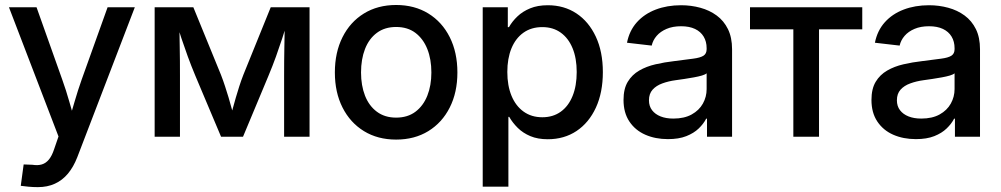

<svg xmlns="http://www.w3.org/2000/svg" viewBox="-20 -559 4091 785"><path d="M64.9 200.7 76.7 113.3 112.8 114.7Q134.3 118.2 150.9 113.3Q167.5 108.4 179.9 93.3Q192.4 78.1 201.2 51.3L219.2 -1L16.6 -529.3H129.4L234.4 -233.9Q250.5 -189 263.2 -144Q275.9 -99.1 289.1 -54.2H258.8Q272 -99.1 285.2 -144.3Q298.3 -189.5 314 -233.9L419.9 -529.3H531.2L295.9 84Q280.3 124 257.6 151.1Q234.9 178.2 204.3 192.1Q173.8 206.1 134.8 206.1Q114.3 206.1 96.2 204.3Q78.1 202.6 64.9 200.7Z M612.3 0V-529.3H770.5L883.3 -253.4Q892.6 -229.5 900.1 -206.3Q907.7 -183.1 914.6 -160.2Q921.4 -137.2 927.2 -115.5Q933.1 -93.8 939 -73.2H919.9Q925.8 -93.3 931.6 -115Q937.5 -136.7 944.1 -159.7Q950.7 -182.6 958.3 -206.1Q965.8 -229.5 975.1 -253.4L1086.9 -529.3H1245.6V0H1141.6V-248.5Q1141.6 -279.8 1141.8 -308.6Q1142.1 -337.4 1142.6 -365.5Q1143.1 -393.6 1143.6 -421.9Q1144 -450.2 1144.5 -479H1158.2Q1146 -439 1133.8 -401.9Q1121.6 -364.7 1108.2 -327.4Q1094.7 -290 1077.6 -249L973.6 0H883.8L778.8 -249Q761.7 -290 748 -327.4Q734.4 -364.7 721.9 -402.1Q709.5 -439.5 697.3 -479H712.9Q713.4 -451.7 713.9 -423.8Q714.4 -396 714.8 -367.7Q715.3 -339.4 715.6 -309.6Q715.8 -279.8 715.8 -248.5V0Z M1599.6 11.7Q1524.4 11.7 1468 -22.9Q1411.6 -57.6 1380.4 -119.4Q1349.1 -181.2 1349.1 -262.7Q1349.1 -344.7 1380.4 -407Q1411.6 -469.2 1468 -503.9Q1524.4 -538.6 1599.6 -538.6Q1674.8 -538.6 1731.2 -503.9Q1787.6 -469.2 1818.8 -407Q1850.1 -344.7 1850.1 -262.7Q1850.1 -181.2 1818.8 -119.4Q1787.6 -57.6 1731.2 -22.9Q1674.8 11.7 1599.6 11.7ZM1599.6 -78.1Q1646.5 -78.1 1678.5 -102.1Q1710.4 -126 1727.1 -167.7Q1743.7 -209.5 1743.7 -262.7Q1743.7 -316.9 1727.1 -358.6Q1710.4 -400.4 1678.5 -424.6Q1646.5 -448.7 1599.6 -448.7Q1553.2 -448.7 1521 -424.8Q1488.8 -400.9 1472.4 -358.9Q1456.1 -316.9 1456.1 -262.7Q1456.1 -209.5 1472.4 -167.7Q1488.8 -126 1521 -102.1Q1553.2 -78.1 1599.6 -78.1Z M1953.6 204.1V-529.3H2056.2V-448.2H2061Q2074.2 -471.7 2095.5 -491.9Q2116.7 -512.2 2147.5 -524.9Q2178.2 -537.6 2219.7 -537.6Q2286.1 -537.6 2336.7 -504.2Q2387.2 -470.7 2416 -409.2Q2444.8 -347.7 2444.8 -264.2Q2444.8 -180.7 2416.3 -118.9Q2387.7 -57.1 2337.2 -23.4Q2286.6 10.3 2219.2 10.3Q2178.7 10.3 2148.4 -2.4Q2118.2 -15.1 2096.9 -36.1Q2075.7 -57.1 2062 -81.1H2058.6V204.1ZM2197.3 -79.6Q2241.2 -79.6 2272.7 -102.3Q2304.2 -125 2321 -166.5Q2337.9 -208 2337.9 -264.6Q2337.9 -320.8 2321 -361.8Q2304.2 -402.8 2272.7 -425.5Q2241.2 -448.2 2197.3 -448.2Q2152.3 -448.2 2120.1 -425.3Q2087.9 -402.3 2071 -361.1Q2054.2 -319.8 2054.2 -264.6Q2054.2 -209 2071.3 -167.5Q2088.4 -126 2120.6 -102.8Q2152.8 -79.6 2197.3 -79.6Z M2710.9 9.8Q2659.2 9.8 2618.2 -8.3Q2577.1 -26.4 2553.2 -62.3Q2529.3 -98.1 2529.3 -150.4Q2529.3 -195.8 2546.6 -224.6Q2564 -253.4 2593.5 -270.5Q2623 -287.6 2660.2 -296.1Q2697.3 -304.7 2736.3 -309.1Q2784.7 -315.4 2813.7 -319.1Q2842.8 -322.8 2856 -331.1Q2869.1 -339.4 2869.1 -357.9V-361.8Q2869.1 -389.2 2856.9 -409.4Q2844.7 -429.7 2821.5 -440.7Q2798.3 -451.7 2764.6 -451.7Q2730.5 -451.7 2705.3 -440.9Q2680.2 -430.2 2664.8 -412.4Q2649.4 -394.5 2644.5 -372.6L2543.5 -384.3Q2553.2 -433.6 2583.7 -467.8Q2614.3 -502 2660.9 -519.8Q2707.5 -537.6 2764.6 -537.6Q2805.7 -537.6 2843.3 -527.3Q2880.9 -517.1 2910.2 -495.6Q2939.5 -474.1 2956.3 -439.9Q2973.1 -405.8 2973.1 -357.4V0H2870.6V-73.7H2867.2Q2856.4 -52.7 2836.7 -33.7Q2816.9 -14.6 2786.1 -2.4Q2755.4 9.8 2710.9 9.8ZM2732.9 -74.2Q2777.8 -74.2 2808.1 -91.1Q2838.4 -107.9 2853.8 -135.5Q2869.1 -163.1 2869.1 -194.8V-259.3Q2863.8 -254.4 2849.9 -250.2Q2835.9 -246.1 2817.1 -242.7Q2798.3 -239.3 2778.6 -236.3Q2758.8 -233.4 2741.7 -231Q2712.9 -227.1 2688 -218Q2663.1 -209 2648.2 -192.4Q2633.3 -175.8 2633.3 -148.9Q2633.3 -125 2646 -108.4Q2658.7 -91.8 2680.9 -83Q2703.1 -74.2 2732.9 -74.2Z M3223.6 0V-439H3046.4V-529.3H3505.4V-439H3328.6V0Z M3724.6 9.8Q3672.9 9.8 3631.8 -8.3Q3590.8 -26.4 3566.9 -62.3Q3543 -98.1 3543 -150.4Q3543 -195.8 3560.3 -224.6Q3577.6 -253.4 3607.2 -270.5Q3636.7 -287.6 3673.8 -296.1Q3710.9 -304.7 3750 -309.1Q3798.3 -315.4 3827.4 -319.1Q3856.4 -322.8 3869.6 -331.1Q3882.8 -339.4 3882.8 -357.9V-361.8Q3882.8 -389.2 3870.6 -409.4Q3858.4 -429.7 3835.2 -440.7Q3812 -451.7 3778.3 -451.7Q3744.1 -451.7 3719 -440.9Q3693.8 -430.2 3678.5 -412.4Q3663.1 -394.5 3658.2 -372.6L3557.1 -384.3Q3566.9 -433.6 3597.4 -467.8Q3627.9 -502 3674.6 -519.8Q3721.2 -537.6 3778.3 -537.6Q3819.3 -537.6 3856.9 -527.3Q3894.5 -517.1 3923.8 -495.6Q3953.1 -474.1 3970 -439.9Q3986.8 -405.8 3986.8 -357.4V0H3884.3V-73.7H3880.9Q3870.1 -52.7 3850.3 -33.7Q3830.6 -14.6 3799.8 -2.4Q3769 9.8 3724.6 9.8ZM3746.6 -74.2Q3791.5 -74.2 3821.8 -91.1Q3852.1 -107.9 3867.4 -135.5Q3882.8 -163.1 3882.8 -194.8V-259.3Q3877.4 -254.4 3863.5 -250.2Q3849.6 -246.1 3830.8 -242.7Q3812 -239.3 3792.2 -236.3Q3772.5 -233.4 3755.4 -231Q3726.6 -227.1 3701.7 -218Q3676.8 -209 3661.9 -192.4Q3647 -175.8 3647 -148.9Q3647 -125 3659.7 -108.4Q3672.4 -91.8 3694.6 -83Q3716.8 -74.2 3746.6 -74.2Z"/></svg>

Font: Inter 24pt Medium
Style: Regular
Weight: 500
Designer: Rasmus Andersson
Foundry: rsms
Version: Version 4.001;git-66647c0bb